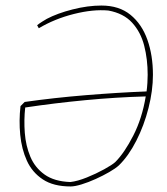

<svg xmlns="http://www.w3.org/2000/svg" viewBox="-20 -667 601 693"><path d="M235 6Q173 6 134.5 -19.5Q96 -45 77 -87Q58 -129 53 -180.5Q48 -232 54 -284L69 -299Q174 -314 290 -323.5Q406 -333 509 -337Q511 -351 512 -367.5Q513 -384 513 -397Q513 -453 500.5 -502Q488 -551 457 -585Q426 -619 371 -629Q316 -634 246.5 -616.5Q177 -599 120 -565L114 -576Q120 -581 132.5 -589Q145 -597 149 -599Q187 -619 242 -633Q297 -647 346 -647Q410 -647 451 -613.5Q492 -580 512 -523.5Q532 -467 532 -397Q532 -340 516 -277Q500 -214 472 -159Q444 -104 409 -70Q397 -59 374.5 -46Q352 -33 325.5 -21Q299 -9 274.5 -1.5Q250 6 235 6ZM234 -10Q260 -13 293.5 -26.5Q327 -40 356 -56Q385 -72 396 -82Q429 -115 461 -177.5Q493 -240 506 -319Q399 -316 288.5 -305.5Q178 -295 71 -279Q66 -234 69.5 -187.5Q73 -141 89.5 -101.5Q106 -62 141 -37Q176 -12 234 -10Z"/></svg>

Font: Labrada Thin
Style: Italic
Weight: 100
Italic angle: -7°
Designer: Mercedes Jáuregui
Foundry: Omnibus-Type Team
Version: Version 1.000; ttfautohint (v1.8.4.7-5d5b)